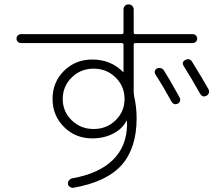

<svg xmlns="http://www.w3.org/2000/svg" viewBox="-20 -832 1040 901"><path d="M716.8 -510.7Q724.6 -514.6 734.4 -512.2Q744.1 -509.8 749 -502Q773.4 -463.9 823.2 -374Q827.1 -366.2 824.7 -357.9Q822.3 -349.6 814.5 -345.7Q794.9 -336.9 784.2 -356.4Q748 -422.9 710 -481.4Q699.2 -500 716.8 -510.7ZM880.9 -543Q930.7 -462.9 959 -412.1Q962.9 -404.3 960 -395.5Q957 -386.7 949.2 -382.8Q930.7 -373 918.9 -392.6Q881.8 -459 841.8 -522.5Q831.1 -541 850.1 -550.8Q869.1 -560.5 880.9 -543ZM522.5 -267.6Q564.5 -308.6 564.5 -367.7Q564.5 -426.8 522.5 -468.3Q480.5 -509.8 419.4 -509.8Q358.4 -509.8 316.4 -468.3Q274.4 -426.8 274.4 -367.7Q274.4 -308.6 316.4 -267.6Q358.4 -226.6 419.4 -226.6Q480.5 -226.6 522.5 -267.6ZM79.1 -629.9Q70.3 -629.9 64 -635.7Q57.6 -641.6 57.6 -650.9Q57.6 -660.2 64 -666Q70.3 -671.9 79.1 -671.9H550.8Q559.6 -671.9 559.6 -679.7V-788.1Q559.6 -797.9 566.4 -804.7Q573.2 -811.5 583 -811.5Q592.8 -811.5 600.1 -804.7Q607.4 -797.9 607.4 -788.1V-679.7Q607.4 -671.9 615.2 -671.9H883.8Q892.6 -671.9 898.9 -666Q905.3 -660.2 905.3 -650.9Q905.3 -641.6 898.9 -635.7Q892.6 -629.9 883.8 -629.9H615.2Q607.4 -629.9 607.4 -621.1V-398.4Q607.4 -393.6 609.4 -380.9Q621.1 -330.1 621.1 -277.3Q621.1 -136.7 550.8 -57.6Q480.5 21.5 326.2 48.8Q317.4 50.8 308.6 45.4Q299.8 40 298.8 31.2Q297.9 22.5 303.7 14.6Q309.6 6.8 319.3 4.9Q444.3 -17.6 509.3 -81.1Q574.2 -144.5 576.2 -245.1Q576.2 -248 575.7 -254.9Q575.2 -261.7 575.2 -264.6Q575.2 -266.6 574.2 -266.6Q573.2 -266.6 573.2 -264.6Q553.7 -226.6 510.3 -204.6Q466.8 -182.6 413.1 -182.6Q334 -182.6 280.3 -236.3Q226.6 -290 226.6 -368.2Q226.6 -446.3 280.3 -499.5Q334 -552.7 413.1 -552.7Q499 -552.7 556.6 -495.1Q556.6 -494.1 558.6 -494.1Q559.6 -494.1 559.6 -496.1V-621.1Q559.6 -629.9 550.8 -629.9Z"/></svg>

Font: Rounded Mgen+ 1m light
Style: Regular
Weight: 200
Designer: [Source Han Sans]
Ryoko NISHIZUKA  (kana & ideographs); Paul D. Hunt (Latin, Greek & Cyrillic); Wenlong ZHANG  (bopomofo
Version: Version 1.059.20150602